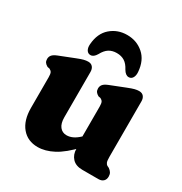

<svg xmlns="http://www.w3.org/2000/svg" viewBox="-157 -768 851 898"><g transform="rotate(30 268.0 -319.0)"><path d="M332.8 -72V-94L328.4 -96.1V-296.1Q328.4 -314 324.6 -321.4Q320.7 -328.7 311.8 -333.1L299.7 -335.5Q288.5 -341.9 283.9 -348.9Q279.2 -355.9 279.2 -366.7Q279.2 -379.1 286.6 -388.1Q294 -397.1 312.8 -404.7L393.9 -436.7Q416.4 -445.7 429 -448.9Q441.7 -452.1 452.5 -452.1Q468.8 -452.1 477.1 -441.9Q485.4 -431.8 485.4 -415.3V-116.8Q485.4 -95 488.8 -86.6Q492.3 -78.2 499.4 -74.2L508.7 -69.8Q518.5 -62.8 523.6 -54.7Q528.7 -46.7 528.7 -34.2Q528.7 -18.1 519 -9Q509.4 0 492.7 0H405.9Q370.4 0 351.6 -20.2Q332.8 -40.4 332.8 -72ZM53.2 -131V-296.1Q53.2 -314 49.4 -321.4Q45.5 -328.7 36.6 -333.1L24.5 -335.5Q13.3 -341.9 8.7 -348.9Q4 -355.9 4 -366.7Q4 -379.1 11.4 -388.1Q18.8 -397.1 37.6 -404.7L118.7 -436.7Q141.2 -445.7 153.8 -448.9Q166.5 -452.1 177.3 -452.1Q193.6 -452.1 201.9 -441.9Q210.2 -431.8 210.2 -415.3V-170.9Q210.2 -137.7 223.9 -120.3Q237.6 -102.9 260.7 -102.9Q277.3 -102.9 293.9 -110.7Q310.6 -118.6 327.7 -134.9L342.6 -149.2L372.3 -111L352.9 -90.6Q299 -33.5 255.3 -10.6Q211.6 12.4 171.1 12.4Q116.9 12.4 85.1 -25.5Q53.2 -63.4 53.2 -131ZM273.4 -553.8Q249 -553.8 231.5 -542.7Q214.1 -531.7 200.7 -506.5Q187.4 -483.6 170.2 -483.6Q156.5 -483.6 149.2 -495.6Q141.9 -507.6 143.5 -526.9Q148.1 -587.3 184.9 -619.3Q221.8 -651.4 273.4 -651.4Q325 -651.4 361.8 -619.3Q398.6 -587.3 403.2 -526.9Q404.8 -507.6 397.5 -495.6Q390.3 -483.6 376.6 -483.6Q359.6 -483.6 346.1 -506.5Q333.1 -531.7 315.6 -542.7Q298.2 -553.8 273.4 -553.8Z"/></g></svg>

Font: Fraunces 144pt S100 Black
Style: Regular
Weight: 900
Version: Version 1.000